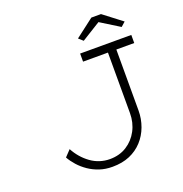

<svg xmlns="http://www.w3.org/2000/svg" viewBox="-154 -1016 1103 1160"><g transform="rotate(-20 397.5 -435.5)"><path d="M373 10Q328 10 290.5 -2.5Q253 -15 221.5 -36.5Q190 -58 166 -85Q142 -112 127 -139L165 -179Q181 -149 203 -123.5Q225 -98 252 -78.5Q279 -59 310 -49Q341 -39 374 -39Q436 -39 482.5 -68.5Q529 -98 555.5 -148Q582 -198 582 -259V-648H422V-700H751V-648H636V-256Q636 -203 618 -154Q600 -105 566 -68Q532 -31 484 -10.5Q436 10 373 10ZM469 -765 441 -790 560 -881H622L741 -790L713 -765L576 -850H606Z"/></g></svg>

Font: Lexend Peta ExtraLight
Style: Regular
Weight: 250
Version: Version 1.007